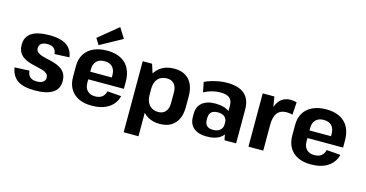

<svg xmlns="http://www.w3.org/2000/svg" viewBox="-94 -1252 3578 1879"><g transform="rotate(15 1694.5 -313.0)"><path d="M280 10Q164 10 105 -30.5Q46 -71 32 -157L181 -164Q185 -121 209 -100.5Q233 -80 277 -80Q317 -80 339.5 -96Q362 -112 362 -140Q362 -166 344.5 -181Q327 -196 298.5 -204.5Q270 -213 236 -220Q202 -227 168 -237.5Q134 -248 105.5 -266Q77 -284 59.5 -314Q42 -344 42 -392Q42 -471 102.5 -510.5Q163 -550 283 -550Q357 -550 408 -533Q459 -516 488.5 -481Q518 -446 526 -391L376 -384Q373 -422 350.5 -441.5Q328 -461 286 -461Q246 -461 224 -445Q202 -429 202 -399Q202 -373 219.5 -358Q237 -343 265.5 -334Q294 -325 328 -318Q362 -311 396 -300.5Q430 -290 458.5 -272Q487 -254 504.5 -224Q522 -194 522 -147Q522 -69 461 -29.5Q400 10 280 10Z M856 10Q778 10 723 -17Q668 -44 638.5 -94.5Q609 -145 609 -216V-324Q609 -395 640 -445.5Q671 -496 729 -523Q787 -550 866 -550Q988 -550 1054 -486Q1120 -422 1120 -299V-231H732V-308H1001L977 -276V-331Q977 -385 948.5 -414.5Q920 -444 869 -444Q817 -444 788 -415Q759 -386 759 -334V-197Q759 -145 787 -116Q815 -87 865 -87Q910 -87 936.5 -107.5Q963 -128 971 -166L1113 -155Q1092 -75 1025.5 -32.5Q959 10 856 10ZM994 -703 770 -580 731 -643 929 -806Z M1544 10Q1475 10 1423.5 -20.5Q1372 -51 1344 -107Q1316 -163 1316 -239V-303Q1316 -380 1344.5 -435.5Q1373 -491 1425 -520.5Q1477 -550 1547 -550Q1645 -550 1698.5 -491Q1752 -432 1752 -323V-217Q1752 -108 1698 -49Q1644 10 1544 10ZM1228 -540H1323L1378 -368V180H1228ZM1502 -99Q1549 -99 1575.5 -129.5Q1602 -160 1602 -214V-324Q1602 -379 1575.5 -409Q1549 -439 1502 -439Q1444 -439 1411 -402.5Q1378 -366 1378 -301V-240Q1378 -174 1411.5 -136.5Q1445 -99 1502 -99Z M2165 -193V-340Q2165 -393 2135.5 -417.5Q2106 -442 2043 -442Q2002 -442 1958 -430.5Q1914 -419 1877 -398L1857 -499Q1888 -514 1926 -525.5Q1964 -537 2004.5 -543.5Q2045 -550 2081 -550Q2201 -550 2260 -498Q2319 -446 2319 -340V0H2201ZM2021 10Q1937 10 1890 -29.5Q1843 -69 1843 -140V-173Q1843 -245 1890.5 -284.5Q1938 -324 2024 -324Q2115 -324 2165.5 -285.5Q2216 -247 2216 -176V-142Q2216 -70 2165 -30Q2114 10 2021 10ZM2066 -69Q2110 -69 2136 -91Q2162 -113 2162 -150V-169Q2162 -206 2137.5 -226.5Q2113 -247 2068 -247Q2026 -247 2004 -227.5Q1982 -208 1982 -167V-148Q1982 -109 2003 -89Q2024 -69 2066 -69Z M2444 -540H2562L2594 -344V0H2444ZM2559 -294Q2559 -420 2601.5 -485Q2644 -550 2727 -550Q2742 -550 2757.5 -547.5Q2773 -545 2787 -541L2779 -414Q2750 -422 2719 -422Q2656 -422 2625 -382Q2594 -342 2594 -261Z M3077 10Q2999 10 2944 -17Q2889 -44 2859.5 -94.5Q2830 -145 2830 -216V-324Q2830 -395 2861 -445.5Q2892 -496 2950 -523Q3008 -550 3087 -550Q3209 -550 3275 -486Q3341 -422 3341 -299V-231H2953V-308H3222L3198 -276V-331Q3198 -385 3169.5 -414.5Q3141 -444 3090 -444Q3038 -444 3009 -415Q2980 -386 2980 -334V-197Q2980 -145 3008 -116Q3036 -87 3086 -87Q3131 -87 3157.5 -107.5Q3184 -128 3192 -166L3334 -155Q3313 -75 3246.5 -32.5Q3180 10 3077 10Z"/></g></svg>

Font: Pathway Extreme SemiCondensed
Style: Bold
Weight: 700
Width: 4
Version: Version 1.001;gftools[0.9.26]